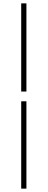

<svg xmlns="http://www.w3.org/2000/svg" viewBox="-20 -846 283 1141"><path d="M106 -302H137V-826H106ZM106 275H137V-244H106Z"/></svg>

Font: Source Han Sans CN ExtraLight
Style: Regular
Weight: 250
Designer: Ryoko NISHIZUKA (kana & ideographs); Paul D. Hunt (Latin, Greek & Cyrillic); Wenlong ZHANG (bopomofo); Sandoll Communica
Foundry: Adobe Systems Incorporated
Version: Version 1.004;PS 1.004;hotconv 16.6.51;makeotf.lib2.5.65220